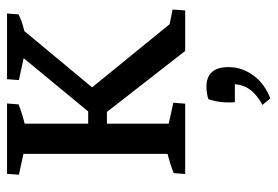

<svg xmlns="http://www.w3.org/2000/svg" viewBox="-136 -386 754 521"><g transform="rotate(-90 240.5 -126.0)"><path d="M362.3 0 188 -223.6V-251L358.9 -458L348.6 -437L283.2 -451.2L285.6 -483.4H463.9L461.4 -452.1Q449.2 -445.8 434.1 -441.2Q418.9 -436.5 402.8 -433.6L431.6 -455.1L250 -236.3L246.1 -273.9L443.4 -31.7L409.2 -47.4L474.6 -34.2L472.2 0ZM83 -7.3V-475.6H165V-7.3ZM124.5 -212.4V-263.2H252.4V-212.4ZM28.3 0 30.8 -31.2Q56.2 -41.5 92.8 -50.3L83 -13.7V-82H165V-13.7L156.7 -46.4L221.7 -32.2L219.2 0ZM219.7 -483.4 217.3 -452.1Q191.9 -441.9 155.3 -433.1L165 -469.7V-401.4H83V-469.7L91.3 -437L26.4 -451.2L28.8 -483.4ZM233.4 231 215.8 209.5Q249 191.9 262.7 167.5Q273.4 147.9 273.4 114.7L293.9 134.8H223.1Q220.2 95.2 231.4 63Q238.3 60.5 247.8 59.1Q257.3 57.6 264.6 57.6Q318.4 57.6 318.4 117.2Q318.4 154.8 295.4 185.5Q272.5 216.3 233.4 231Z"/></g></svg>

Font: Markazi Text
Style: Regular
Weight: 400
Designer: Borna Izadpanah (Arabic designer), Fiona Ross (Arabic design director) and Florian Runge (Latin designer)
Foundry: Borna Izadpanah and Florian Runge
Version: Version 1.000